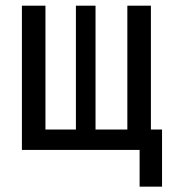

<svg xmlns="http://www.w3.org/2000/svg" viewBox="-20 -538 626 689"><path d="M58.6 0H481V131.8H561.5V-73.2H521.5V-517.6H437V-73.2H322.8V-517.6H252.4V-73.2H143.1V-517.6H58.6Z"/></svg>

Font: Cascadia Mono PL SemiLight
Style: Regular
Weight: 350
Monospace: yes
Designer: Aaron Bell
Foundry: Saja Typeworks
Version: Version 2404.023